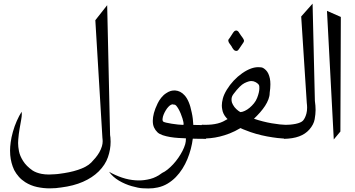

<svg xmlns="http://www.w3.org/2000/svg" viewBox="-20 -768 1964 1062"><path d="M572.8 -739.3 588.9 -21 590.8 -7.3Q591.8 4.9 591.8 16.1Q591.8 59.1 577.1 101.3Q562.5 143.6 525.9 180.2Q490.7 214.8 439 237.5Q387.2 260.3 317.9 269Q309.6 270 302.5 270.8Q295.4 271.5 289.6 272.5Q271.5 273.9 254.9 273.9Q220.2 273.9 185.1 266.4Q149.9 258.8 119.6 239.7Q99.1 226.6 84.2 209.7Q69.3 192.9 58.6 172.9Q40.5 134.3 36.6 89.8Q35.6 77.1 35.6 64.5Q35.6 45.4 39.1 19Q42.5 -7.3 51.3 -38.8Q60.1 -70.3 72.8 -98.9Q85.4 -127.4 99.6 -149.9Q100.6 -143.6 100.6 -136.7Q100.6 -124 96.9 -104Q93.3 -84 88.4 -55.9Q83.5 -27.8 81.1 2.4Q80.1 12.7 80.1 22.9Q80.1 43.5 85 68.6Q89.8 93.8 107.7 122.3Q125.5 150.9 160.6 175.3Q180.7 188 210.4 193.8Q228.5 197.3 251 197.3Q266.1 197.3 283.2 195.8Q290.5 195.3 296.9 194.8Q303.2 194.3 308.1 193.4Q335.9 189.9 362.1 184.6Q388.2 179.2 411.1 171.6Q434.1 164.1 452.9 154.1Q471.7 144 484.4 131.3Q496.1 119.1 508.1 105Q520 90.8 529.3 74.7Q538.6 58.6 543.9 40.5Q547.9 26.9 547.9 12.7Q547.9 8.3 547.4 3.9L546.4 -6.8L507.3 -656.2Z M881.8 -96.2Q885.3 -92.8 898.9 -89.6Q912.6 -86.4 929.7 -83.7Q946.8 -81.1 964.6 -79.1Q982.4 -77.1 994.6 -77.1Q995.6 -78.6 995.6 -83Q995.6 -85.9 994.4 -93Q993.2 -100.1 989.3 -113Q985.4 -126 979.5 -140.1Q973.6 -154.3 967 -165.8Q960.4 -177.2 954.1 -184.1Q948.7 -189.5 943.8 -189.5Q942.9 -189.5 941.4 -189Q938.5 -190.9 934.6 -190.9Q931.2 -190.9 925 -188Q918.9 -185.1 911.1 -176.8Q903.3 -168.5 896.5 -157Q889.6 -145.5 885 -134Q880.4 -122.6 879.4 -112.3Q878.9 -109.4 878.9 -106.9Q878.9 -100.6 881.8 -96.2ZM1119.6 0Q1101.1 0 1083 -0.2Q1064.9 -0.5 1046.4 -1Q1043 26.9 1035.4 55.7Q1027.8 84.5 1016.4 112.3Q1004.9 140.1 988.8 165.5Q972.7 190.9 952.4 211.7Q932.1 232.4 907 247.6Q881.8 262.7 852.1 269Q828.6 274.4 800.3 274.4Q792.5 274.4 769.5 273.4Q746.6 272.5 709 261.7Q671.4 251 637.9 231.2Q604.5 211.4 583 182.1Q617.2 201.7 655 214.4Q692.9 227.1 731.4 229.5Q740.2 230 749 230Q778.3 230 811.3 221.7Q844.2 213.4 877 188.5Q891.6 182.1 907.2 169.4Q922.9 156.7 938 140.4Q953.1 124 966.3 105Q979.5 85.9 989.3 66.9Q999 47.9 1004.4 29.8Q1008.3 14.6 1008.3 2V-2.9Q990.2 -3.4 967 -4.9Q943.8 -6.3 921.6 -10Q899.4 -13.7 880.4 -20Q861.3 -26.4 851.1 -36.1Q838.9 -47.9 832 -63Q825.2 -78.1 825.2 -97.7V-100.6Q825.2 -119.1 831.3 -142.6Q837.4 -166 852.1 -196.3Q859.4 -211.9 871.8 -227.5Q884.3 -243.2 899.9 -252.9Q910.6 -260.3 923.3 -264.6Q933.1 -267.6 943.8 -267.6H949.2Q963.4 -266.6 976.6 -260Q989.7 -253.4 1001.5 -240.2Q1014.2 -226.1 1023.9 -203.1Q1033.7 -180.2 1040.5 -145.5Q1044.4 -128.4 1046.4 -111.3Q1048.3 -94.2 1049.3 -77.1Q1085 -77.1 1120.1 -75.7Q1120.1 -56.6 1119.9 -37.8Q1119.6 -19 1119.6 0Z M1282.7 -598.6Q1285.2 -599.1 1287.1 -599.1Q1290 -599.1 1293.5 -597.2Q1296.9 -595.2 1300 -591.1Q1303.2 -586.9 1305.9 -582Q1308.6 -577.1 1311.5 -573.7Q1315.9 -567.4 1321.8 -559.6Q1327.6 -551.8 1329.6 -544.4V-542.5Q1329.6 -538.6 1327.4 -534.7Q1325.2 -530.8 1322.3 -526.9L1302.7 -498Q1300.3 -493.7 1297.1 -490.5Q1293.9 -487.3 1290 -486.8Q1288.1 -486.3 1286.1 -486.3Q1283.2 -486.3 1279.5 -488Q1275.9 -489.7 1272.2 -493.7Q1268.6 -497.6 1265.6 -502.7Q1262.7 -507.8 1260.7 -511.7Q1256.8 -518.1 1250.7 -525.6Q1244.6 -533.2 1243.2 -540.5Q1242.7 -542 1242.7 -543.9Q1242.7 -547.4 1244.9 -550.8Q1247.1 -554.2 1250.5 -558.1L1269.5 -587.4Q1272 -591.3 1275.4 -594.5Q1278.8 -597.7 1282.7 -598.6ZM1563.5 -0.5Q1542.5 -1.5 1515.1 -4.6Q1487.8 -7.8 1457.5 -13.4Q1427.2 -19 1396.2 -27.8Q1365.2 -36.6 1336.9 -48.3Q1330.1 -50.8 1323.5 -53.5Q1316.9 -56.2 1310.1 -59.6Q1278.8 -41 1250.5 -30Q1222.2 -19 1195.8 -12.7Q1169.4 -6.3 1144.8 -3.9Q1120.1 -1.5 1096.7 -0.5L1096.2 -78.1Q1106 -77.6 1114.7 -77.6Q1132.8 -77.6 1150.4 -79.3Q1168 -81.1 1184.3 -85.2Q1200.7 -89.4 1213.6 -95.7Q1226.6 -102.1 1238.8 -109.4L1232.9 -115.2Q1212.9 -137.2 1209 -164.1Q1207 -174.3 1207 -185.1Q1207 -201.2 1212.6 -223.1Q1218.3 -245.1 1234.6 -272Q1251 -298.8 1272.7 -322Q1294.4 -345.2 1319.6 -362.8Q1344.7 -380.4 1369.1 -389.2Q1389.6 -396.5 1408.7 -396.5Q1412.1 -396.5 1424.3 -395.5Q1436.5 -394.5 1451.4 -379.4Q1466.3 -364.3 1472.7 -334Q1475.6 -319.8 1475.6 -301.8Q1475.6 -280.8 1471.7 -254.4Q1471.7 -236.8 1464.8 -218.8Q1458 -200.7 1446.3 -182.6Q1434.6 -164.6 1418.7 -146.5Q1402.8 -128.4 1384.8 -111.3Q1408.7 -103 1433.6 -96.7Q1458.5 -90.3 1482.4 -86.2Q1506.3 -82 1527.6 -79.8Q1548.8 -77.6 1565.9 -77.1ZM1309.6 -147.9Q1320.8 -148.4 1334.2 -154.8Q1347.7 -161.1 1360.6 -171.9Q1373.5 -182.6 1384.8 -196.5Q1396 -210.4 1402.3 -226.6Q1414.6 -258.3 1414.6 -279.8Q1414.6 -280.3 1414.1 -291.5Q1413.6 -302.7 1393.1 -314Q1382.3 -319.8 1370.1 -319.8Q1355.5 -319.8 1331.5 -307.9Q1307.6 -295.9 1272 -248.5Q1260.7 -233.9 1260.7 -219.2Q1260.7 -218.3 1261 -210.2Q1261.2 -202.1 1268.6 -188.5Q1275.9 -174.8 1287.6 -164.1Q1299.3 -153.3 1309.6 -147.9Z M1709 -748 1721.7 -210Q1725.6 -183.1 1725.6 -159.7Q1725.6 -137.7 1720.5 -108.4Q1715.3 -79.1 1690.9 -51.3Q1668.9 -26.4 1634.5 -13.7Q1600.1 -1 1550.8 0V-77.1Q1568.4 -77.1 1585 -78.6Q1601.6 -80.1 1615.7 -83Q1629.9 -85.9 1640.4 -90.6Q1650.9 -95.2 1656.2 -101.1Q1668 -114.7 1674.8 -139.6Q1678.7 -154.3 1678.7 -172.4Q1678.7 -185.1 1676.8 -199.7L1646 -676.8Z M1865.2 -674.3 1862.8 -40.5 1826.2 3.4 1788.6 -708Z"/></svg>

Font: Dima Niloofar
Style: Regular
Weight: 400
Designer: R.Balvardi
Foundry: Dima Software Group
Version: Version 3.00;November 13, 2018;FontCreator 11.5.0.2427 64-bi